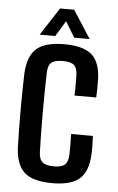

<svg xmlns="http://www.w3.org/2000/svg" viewBox="-55 -802 519 848"><g transform="rotate(5 205.0 -378.0)"><path d="M273.5 -386Q274.5 -400.5 274.5 -417Q274.5 -433.5 274.5 -449.5Q274.5 -465.5 274 -478Q273 -508.5 258.8 -521Q244.5 -533.5 209 -533.5Q173 -533.5 158.5 -521Q144 -508.5 143 -478Q141.5 -431.5 141 -387.8Q140.5 -344 140.5 -301Q140.5 -258 141 -214.2Q141.5 -170.5 143 -124Q144 -92 159.5 -79.2Q175 -66.5 210 -66.5Q245 -66.5 259 -79.8Q273 -93 274 -124.5Q274.5 -144 274.5 -165.2Q274.5 -186.5 273.5 -215.5H370Q371 -200.5 371.5 -176Q372 -151.5 371 -134Q367.5 -58.5 330.2 -25.2Q293 8 210 8Q123 8 85.8 -25.5Q48.5 -59 44.5 -134Q43.5 -167 42.8 -209.8Q42 -252.5 42 -298.8Q42 -345 42.8 -388Q43.5 -431 44.5 -464.5Q49 -542 87 -575Q125 -608 209 -608Q293 -608 330.8 -575.5Q368.5 -543 371 -468Q371.5 -448.5 371.2 -425Q371 -401.5 370 -386ZM97 -640.5 176.5 -763.5H239L318.5 -640.5H250L208 -710L166 -640.5Z"/></g></svg>

Font: Big Shoulders Text Thin SemiBold
Style: Regular
Weight: 600
Version: Version 2.002